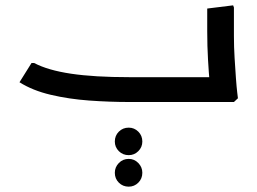

<svg xmlns="http://www.w3.org/2000/svg" viewBox="-20 -382 964 719"><path d="M465 0Q390 0 314 -5.5Q238 -11 170 -27Q102 -43 53 -74L98 -146H108Q159 -119 246 -106Q333 -93 465 -93H763L761 0ZM765 0 768 -42Q768 -42 765 -74.5Q762 -107 759 -158Q756 -209 756 -265V-350L853 -362L856 -354V-247Q856 -206 858.5 -165Q861 -124 863.5 -89.5Q866 -55 868.5 -34.5Q871 -14 871 -14L856 0ZM670 0V-93H776V0ZM670 0Q659 0 654.5 -14Q650 -28 650 -48Q650 -68 654.5 -80.5Q659 -93 670 -93ZM513 265Q513 287 498 302Q483 317 462 317Q440 317 425 302Q410 287 410 265Q410 244 425 228.5Q440 213 462 213Q483 213 498 228.5Q513 244 513 265ZM513 148Q513 169 498 184Q483 199 462 199Q440 199 425 184Q410 169 410 148Q410 126 425 111Q440 96 462 96Q483 96 498 111Q513 126 513 148Z"/></svg>

Font: Fustat SemiBold
Style: Regular
Weight: 600
Designer: Mohamed Gaber, Khaled Hosny, Laura Garcia Mut
Foundry: Kief Type Foundry, Alif Type Foundry, Hard Type Foundry
Version: Version 1.007